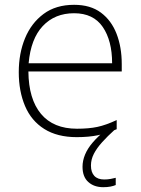

<svg xmlns="http://www.w3.org/2000/svg" viewBox="-20 -560 585 798"><path d="M358 128Q358 156 372 171Q386 186 413 186Q428 186 440.5 183.5Q453 181 461 179V209Q452 213 439 215.5Q426 218 409 218Q371 218 347 196.5Q323 175 323 133Q323 108 333.5 82.5Q344 57 366 31.5Q388 6 421 -21H457Q427 6 404.5 31Q382 56 370 79.5Q358 103 358 128ZM299 10Q218 10 164 -24Q110 -58 84 -119.5Q58 -181 58 -260Q58 -338 84 -401Q110 -464 161 -502Q212 -540 288 -540Q356 -540 399.5 -507.5Q443 -475 464.5 -419.5Q486 -364 486 -294V-263H98Q99 -148 150.5 -86.5Q202 -25 300 -25Q349 -25 384.5 -32.5Q420 -40 465 -61V-23Q426 -6 387.5 2Q349 10 299 10ZM99 -297H446Q446 -391 407 -448Q368 -505 288 -505Q208 -505 158 -452Q108 -399 99 -297Z"/></svg>

Font: Noto Sans Symbols ExtraLight
Style: Regular
Weight: 250
Version: Version 2.002